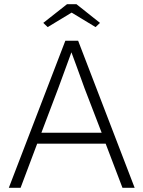

<svg xmlns="http://www.w3.org/2000/svg" viewBox="-20 -894 682 914"><path d="M22 0 291 -700H352L621 0H563L483 -210H157L78 0ZM257 -473 177 -262H464L382 -475Q379 -483 368.5 -512.5Q358 -542 344.5 -578.5Q331 -615 320 -645Q310 -618 297.5 -583.5Q285 -549 273.5 -518Q262 -487 257 -473ZM207 -765 186 -785 299 -874H344L456 -785L435 -765L321 -834Z"/></svg>

Font: Readex Pro ExtraLight
Style: Regular
Weight: 200
Designer: Bonnie Shaver-Troup, Thomas Jockin
Foundry: Lexend
Version: Version 1.203; ttfautohint (v1.8.3)